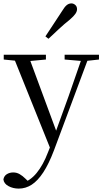

<svg xmlns="http://www.w3.org/2000/svg" viewBox="-30 -838 602 1129"><path d="M80 271Q47 271 20 256.5Q-7 242 -10 217Q-6 196 10.5 186Q27 176 48 176Q68 176 85.5 186Q103 196 120 213L149 241L117 257L97 240Q147 226 185.5 179Q224 132 252 58L281 -15L285 -28L374 -274L458 -516H497L287 47Q257 126 224.5 175.5Q192 225 156.5 248Q121 271 80 271ZM272 51 44 -516H135L304 -59L310 -46ZM-8 -488V-516H240V-488L133 -478H91ZM350 -488V-516H552V-488L470 -479H455ZM237 -624Q261 -661 285.5 -697.5Q310 -734 335 -773Q350 -798 362.5 -808Q375 -818 390 -818Q402 -818 412.5 -809Q423 -800 423 -784Q423 -771 413.5 -757Q404 -743 381 -723Q347 -696 316.5 -667.5Q286 -639 255 -610Z"/></svg>

Font: Noto Serif TC
Style: Regular
Weight: 400
Designer: Ryoko NISHIZUKA  (kana & ideographs); Frank Grießhammer (Latin, Greek & Cyrillic); Wenlong ZHANG  (bopomofo); Sandoll Co
Foundry: Adobe
Version: Version 2.003-H1;hotconv 1.1.1;makeotfexe 2.6.0